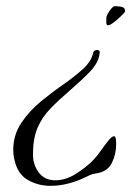

<svg xmlns="http://www.w3.org/2000/svg" viewBox="-20 -440 448 623"><path d="M331 -358Q325 -358 325 -365.5Q325 -373 325 -382Q325 -387 330 -396Q335 -405 341.5 -412.5Q348 -420 352 -420Q362 -420 374 -418Q386 -416 386 -403Q386 -401 374.5 -389.5Q363 -378 350 -368Q337 -358 331 -358ZM144 163Q104 163 70.5 144Q37 125 27 79Q23 64 23 46Q23 -2 49 -41Q75 -80 113.5 -111.5Q152 -143 187 -167Q220 -190 248 -215Q276 -240 282 -268Q283 -273 287 -275.5Q291 -278 295 -278Q299 -278 302 -275Q305 -272 303 -266Q300 -236 270 -205.5Q240 -175 205 -145Q170 -115 143 -87Q116 -59 101.5 -24.5Q87 10 87 61Q87 95 106 120Q125 145 159 145Q193 145 225.5 124.5Q258 104 281 81Q293 69 306 50.5Q319 32 331 17Q343 2 350 2Q357 2 357 27Q357 61 342.5 89.5Q328 118 290 123Q281 124 272 128Q263 132 255 136Q233 147 203.5 155Q174 163 144 163Z"/></svg>

Font: Allura
Style: Regular
Weight: 400
Designer: Robert E. Leuschke
Foundry: Robert E. Leuschke
Version: Version 1.110